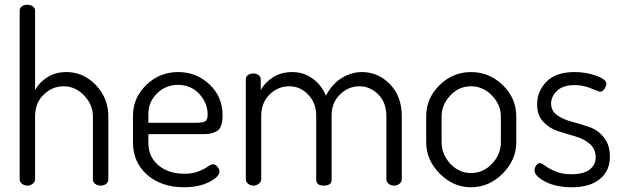

<svg xmlns="http://www.w3.org/2000/svg" viewBox="-20 -783 2627 810"><path d="M128 -292V-26Q128 -16 118 -8Q108 0 95 0Q82 0 72.5 -8Q63 -16 63 -26V-739Q63 -749 72 -756Q81 -763 95 -763Q109 -763 118.5 -756Q128 -749 128 -739V-403Q145 -435 179.5 -457Q214 -479 260 -479Q332 -479 384.5 -424Q437 -369 437 -292V-26Q437 -14 427.5 -7Q418 0 404 0Q392 0 382 -7Q372 -14 372 -26V-292Q372 -341 335 -380Q298 -419 248 -419Q201 -419 164.5 -384Q128 -349 128 -292Z M732 -479Q808 -479 863.5 -427Q919 -375 919 -297Q919 -269 912.5 -252Q906 -235 891.5 -228Q877 -221 865 -219Q853 -217 832 -217H606V-180Q606 -121 648.5 -85.5Q691 -50 758 -50Q792 -50 817.5 -60Q843 -70 856.5 -80Q870 -90 878 -90Q889 -90 897.5 -79.5Q906 -69 906 -59Q906 -38 863 -15.5Q820 7 756 7Q661 7 601 -45.5Q541 -98 541 -183V-295Q541 -370 597 -424.5Q653 -479 732 -479ZM606 -265H806Q836 -265 846 -271.5Q856 -278 856 -299Q856 -349 820.5 -387Q785 -425 731 -425Q679 -425 642.5 -389Q606 -353 606 -303Z M1314 -25V-295Q1314 -348 1280.5 -383.5Q1247 -419 1200 -419Q1153 -419 1117.5 -384.5Q1082 -350 1082 -292V-26Q1082 -16 1072 -8Q1062 0 1049 0Q1036 0 1026.5 -8Q1017 -16 1017 -26V-449Q1017 -459 1026 -466Q1035 -473 1049 -473Q1062 -473 1071 -466Q1080 -459 1080 -449V-403Q1098 -436 1132.5 -457.5Q1167 -479 1213 -479Q1261 -479 1299 -451.5Q1337 -424 1355 -379Q1380 -428 1421 -453.5Q1462 -479 1507 -479Q1575 -479 1625 -428Q1675 -377 1675 -292V-26Q1675 -16 1665.5 -8Q1656 0 1642 0Q1629 0 1619.5 -8Q1610 -16 1610 -26V-292Q1610 -351 1575.5 -385Q1541 -419 1496 -419Q1450 -419 1414.5 -384.5Q1379 -350 1379 -296V-25Q1379 0 1346 0Q1314 0 1314 -25Z M2158 -292V-183Q2158 -108 2100.5 -50.5Q2043 7 1967 7Q1892 7 1835 -50.5Q1778 -108 1778 -183V-292Q1778 -368 1834 -423.5Q1890 -479 1967 -479Q2044 -479 2101 -424Q2158 -369 2158 -292ZM2093 -183V-292Q2093 -341 2055.5 -380Q2018 -419 1967 -419Q1916 -419 1879.5 -380Q1843 -341 1843 -292V-183Q1843 -132 1879.5 -92.5Q1916 -53 1967 -53Q2019 -53 2056 -92.5Q2093 -132 2093 -183Z M2390 -48Q2443 -48 2468 -68Q2493 -88 2493 -119Q2493 -155 2467.5 -176.5Q2442 -198 2406 -208Q2370 -218 2333.5 -230Q2297 -242 2271.5 -269.5Q2246 -297 2246 -343Q2246 -398 2285.5 -438.5Q2325 -479 2404 -479Q2453 -479 2495.5 -463.5Q2538 -448 2538 -430Q2538 -420 2530 -408Q2522 -396 2511 -396Q2508 -396 2474 -410Q2440 -424 2405 -424Q2355 -424 2330 -400Q2305 -376 2305 -346Q2305 -315 2330.5 -297Q2356 -279 2392.5 -269.5Q2429 -260 2465.5 -247.5Q2502 -235 2527.5 -203.5Q2553 -172 2553 -122Q2553 -62 2510.5 -27.5Q2468 7 2392 7Q2326 7 2280.5 -16.5Q2235 -40 2235 -65Q2235 -75 2242 -85Q2249 -95 2258 -95Q2265 -95 2280 -83.5Q2295 -72 2323 -60Q2351 -48 2390 -48Z"/></svg>

Font: Dosis
Style: Regular
Weight: 400
Designer: Edgar Tolentino, Pablo Impallari, Igino Marini
Foundry: Edgar Tolentino, Pablo Impallari, Igino Marini
Version: Version 1.007